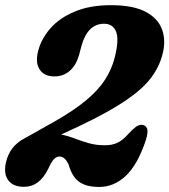

<svg xmlns="http://www.w3.org/2000/svg" viewBox="-36 -730 670 760"><path d="M-12.5 -86.5Q2 -152 61.5 -182.5L175.5 -246.5Q255 -291.5 304.2 -332.5Q353.5 -373.5 380 -415Q406.5 -456.5 418 -502Q436 -573 423.5 -604.5Q411 -636 376 -636Q311 -636 286.5 -548.5L277 -512.5Q266 -473 240.8 -450.2Q215.5 -427.5 179.5 -427.5Q139 -427.5 121 -454.8Q103 -482 115 -528Q127 -576 163.2 -617.5Q199.5 -659 259.8 -684.2Q320 -709.5 403 -709.5Q490 -709.5 539.5 -683.8Q589 -658 605.2 -614Q621.5 -570 607.5 -516Q595 -466 561.8 -421.8Q528.5 -377.5 461 -331.8Q393.5 -286 278 -231L206 -197.5Q235 -191.5 261.5 -181.2Q288 -171 316.5 -163Q345 -155 378.5 -155Q409 -155 430.2 -165.5Q451.5 -176 472 -200Q491 -220 502 -228Q513 -236 525 -236Q539.5 -235.5 545.8 -222Q552 -208.5 541 -174.5Q508.5 -77.5 461.8 -33.8Q415 10 357 10Q305 10 277 -10.5Q249 -31 236.5 -76.5Q221.5 -110.5 199.5 -110.5Q187.5 -110.5 177.2 -99.8Q167 -89 155 -62Q120.5 9.5 59 9.5Q16 9.5 -3.2 -16.2Q-22.5 -42 -12.5 -86.5Z"/></svg>

Font: Fraunces 144pt S100
Style: Bold Italic
Weight: 700
Italic angle: -16°
Version: Version 1.000; ttfautohint (v1.8.3)